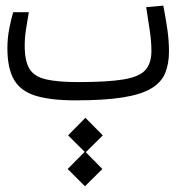

<svg xmlns="http://www.w3.org/2000/svg" viewBox="-20 -355 626 683"><path d="M248.5 2Q160.6 2 107.4 -14.2Q54.2 -30.3 30.3 -70.6Q6.3 -110.8 6.3 -184.1Q6.3 -219.7 13.4 -255.4Q20.5 -291 26.9 -311.5H82.5Q77.1 -278.8 72.5 -250.5Q67.9 -222.2 67.9 -191.9Q67.9 -138.2 84.7 -110.4Q101.6 -82.5 143.1 -72.8Q184.6 -63 258.3 -63Q363.3 -63 419.7 -72.5Q476.1 -82 497.3 -106Q518.6 -129.9 518.6 -173.3Q518.6 -206.1 513.4 -241.9Q508.3 -277.8 500 -329.6L561 -335Q569.8 -289.1 575.4 -250Q581.1 -210.9 581.1 -172.4Q581.1 -127 567.1 -94Q553.2 -61 517.1 -39.8Q481 -18.6 416 -8.3Q351.1 2 248.5 2ZM282.2 307.6 220.7 246.1 281.2 185.1 222.2 126.5 283.7 64 345.7 126.5 285.2 186.5 344.2 246.1Z"/></svg>

Font: CaskaydiaCove NFP Light
Style: Regular
Weight: 300
Designer: Aaron Bell
Foundry: Saja Typeworks
Version: Version 2111.001; VTT 6.35;Nerd Fonts 3.1.1